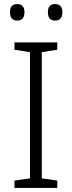

<svg xmlns="http://www.w3.org/2000/svg" viewBox="-20 -922 351 942"><path d="M261 0H51V-36L127 -47V-666L51 -678V-714H261V-678L185 -666V-47L261 -36ZM29 -862Q29 -902 64 -902Q100 -902 100 -862Q100 -821 64 -821Q29 -821 29 -862ZM215 -862Q215 -902 250 -902Q286 -902 286 -862Q286 -821 250 -821Q215 -821 215 -862Z"/></svg>

Font: Noto Sans Tamil Light
Style: Regular
Weight: 300
Designer: Jelle Bosma - Monotype Design Team
Foundry: Monotype Imaging Inc.
Version: Version 2.004; ttfautohint (v1.8.4.7-5d5b)